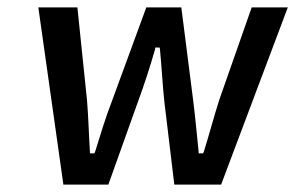

<svg xmlns="http://www.w3.org/2000/svg" viewBox="-20 -506 801 521"><path d="M274 -5 354 -229C371 -275 386 -321 401 -373V-377H413L414 -373C419 -321 421 -276 426 -230L453 -5H580L761 -486H663L575 -235C560 -188 548 -142 533 -94L531 -90H519V-94C514 -142 510 -188 504 -235L472 -486H377L285 -235C267 -189 253 -142 238 -94L236 -90H224V-94C221 -142 220 -188 216 -235L190 -486H84L152 -5Z"/></svg>

Font: Falling Sky
Style: LightObl
Weight: 400
Designer: Paul D. Hunt
Foundry: Adobe Systems Incorporated
Version: Version 1.02